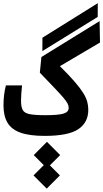

<svg xmlns="http://www.w3.org/2000/svg" viewBox="-20 -835 638 1186"><path d="M255.9 4.4Q162.1 4.4 106.4 -15.6Q50.8 -35.6 26.1 -77.4Q1.5 -119.1 1.5 -184.6Q1.5 -214.8 5.1 -246.8Q8.8 -278.8 16.6 -307.6H116.2Q113.3 -280.8 111.6 -256.6Q109.9 -232.4 109.9 -212.9Q109.9 -175.3 120.1 -156Q130.4 -136.7 162.6 -130.1Q194.8 -123.5 261.2 -123.5Q341.3 -123.5 372.8 -133.3Q404.3 -143.1 404.3 -168.5Q404.3 -182.1 397 -196.3Q389.6 -210.4 370.6 -232.7Q351.6 -254.9 316.7 -291.5Q281.7 -328.1 226.1 -386.2L235.8 -482.9L595.2 -704.6L597.7 -572.3L350.1 -426.3Q406.2 -370.6 440.7 -330.8Q475.1 -291 493.7 -261.2Q512.2 -231.4 518.8 -206.8Q525.4 -182.1 525.4 -156.7Q525.4 -78.6 463.9 -37.1Q402.3 4.4 255.9 4.4ZM241.7 -519.5 242.2 -602.1 584 -815.4 583.5 -730.5ZM268.6 330.1 187 248.5 250.5 185.1 188.5 123 270 41 351.6 123 288.1 186.5 350.1 248.5Z"/></svg>

Font: CaskaydiaCove NFP SemiBold
Style: Regular
Weight: 600
Designer: Aaron Bell
Foundry: Saja Typeworks
Version: Version 2111.001; VTT 6.35;Nerd Fonts 3.1.1